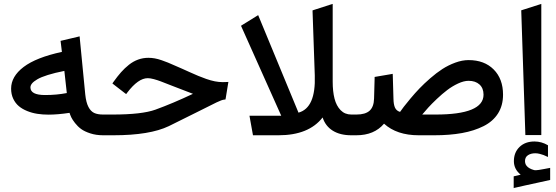

<svg xmlns="http://www.w3.org/2000/svg" viewBox="-20 -701 2882 995"><path d="M532.7 0H514.2Q478 0 448 -9.8Q418 -19.5 400.1 -32.7Q382.3 -45.9 368.7 -63.5Q355 -81.1 349.4 -93Q343.8 -105 340.3 -116.2Q278.8 -106.9 231.4 -106.9Q201.2 -106.9 173.8 -111.1Q146.5 -115.2 121.1 -125.5Q95.7 -135.7 77.6 -150.9Q59.6 -166 48.6 -189.2Q37.6 -212.4 37.6 -241.7Q37.6 -304.7 102.5 -354Q167.5 -403.3 300.8 -432.1L294.9 -481L293.9 -489.3L302.2 -491.2L381.3 -509.8L392.6 -512.7L393.6 -501.5L421.9 -210.9Q426.3 -169.9 438.2 -147Q450.2 -124 468 -115.7Q485.8 -107.4 514.6 -107.4H532.7Q536.1 -107.4 538.8 -92.5Q541.5 -77.6 541.5 -62.5V-45.9Q541.5 -30.3 538.8 -15.1Q536.1 0 532.7 0ZM326.2 -218.8 313.5 -333.5Q263.7 -323.7 228 -312.5Q192.4 -301.3 173.3 -290Q154.3 -278.8 146 -268.6Q137.7 -258.3 137.7 -248Q137.7 -208.5 213.9 -208.5Q273.9 -208.5 326.2 -218.8Z M527.3 -107.4H563.5Q715.8 -107.4 785.6 -132.8Q874.5 -165 980 -214.8Q960 -222.2 874.5 -255.4Q827.1 -273.9 811.8 -279.8Q796.4 -285.6 777.6 -290.8Q758.8 -295.9 745.6 -295.9Q696.3 -295.9 639.6 -221.2L633.8 -213.4L626 -219.2L569.8 -262.7L562.5 -268.6L567.9 -276.4Q588.9 -305.7 607.4 -326.7Q626 -347.7 648.4 -365.5Q670.9 -383.3 696 -392.3Q721.2 -401.4 749 -401.4Q765.6 -401.4 782.2 -398.4Q798.8 -395.5 818.1 -388.7Q837.4 -381.8 850.3 -376.7Q863.3 -371.6 887.5 -360.6Q911.6 -349.6 922.9 -345.2Q934.6 -339.8 962.4 -327.4Q990.2 -314.9 1007.1 -307.9Q1023.9 -300.8 1048.1 -292.2Q1072.3 -283.7 1093.5 -279.5Q1114.7 -275.4 1134.3 -275.4Q1142.6 -275.4 1151.4 -275.9L1163.6 -276.4L1161.6 -264.6L1149.9 -192.9L1148.4 -185.5L1141.1 -184.6Q1129.9 -183.6 1102.3 -170.4Q1074.7 -157.2 999 -118.9Q923.3 -80.6 855 -47.4Q756.3 0 567.9 0H527.3Q508.8 0 508.8 -45.9V-62.5Q508.8 -107.4 527.3 -107.4Z M1806.6 0H1800.3Q1742.7 0 1704.6 -23.7Q1666.5 -47.4 1651.9 -92.3Q1580.1 0 1423.3 0H1299.3H1291L1289.6 -7.8L1274.9 -89.4L1272.9 -101.1H1284.7H1437.5L1229 -567.4L1235.8 -571.8L1307.6 -616.2L1317.9 -622.6L1526.9 -117.2Q1617.2 -142.1 1611.3 -310.1L1599.6 -647L1606.4 -649.4L1691.4 -676.8L1704.1 -680.7V-667.5V-277.8Q1704.1 -227.1 1713.6 -189.9Q1723.1 -152.8 1745.1 -130.1Q1767.1 -107.4 1800.8 -107.4H1806.6Q1810.1 -107.4 1812.7 -92.5Q1815.4 -77.6 1815.4 -62.5V-45.9Q1815.4 -30.3 1812.7 -15.1Q1810.1 0 1806.6 0Z M1801.3 -107.4H1827.1Q1873.5 -107.4 1895.5 -127.4Q1917.5 -147.5 1918.5 -190.4L1921.4 -294.4V-302.2L1929.7 -303.7L2004.4 -316.4L2015.1 -318.4L2015.6 -307.1L2019 -189.9Q2019.5 -159.2 2027.1 -142.8Q2034.7 -126.5 2053.2 -121.1Q2062.5 -134.3 2073 -148.2Q2083.5 -162.1 2107.2 -190.4Q2130.9 -218.8 2154.1 -242.9Q2177.2 -267.1 2209.7 -295.4Q2242.2 -323.7 2272.9 -343.5Q2303.7 -363.3 2339.6 -376.5Q2375.5 -389.6 2408.2 -389.6Q2490.2 -389.6 2538.6 -340.8Q2586.9 -292 2586.9 -210.4Q2586.9 -154.3 2560.8 -113Q2534.7 -71.8 2486.1 -47.4Q2437.5 -22.9 2374.3 -11.5Q2311 0 2231 0H2149.9Q2036.1 0 1970.2 -60.1Q1919.4 0 1826.7 0H1801.3Q1782.7 0 1782.7 -45.9V-62.5Q1782.7 -107.4 1801.3 -107.4ZM2485.8 -210.4Q2485.8 -244.1 2464.8 -263.2Q2443.8 -282.2 2408.2 -282.2Q2383.8 -282.2 2353.5 -268.1Q2323.2 -253.9 2297.4 -234.1Q2271.5 -214.4 2244.1 -188.5Q2216.8 -162.6 2199.7 -143.8Q2182.6 -125 2168 -107.4H2237.3Q2485.8 -107.4 2485.8 -210.4Z M2678.2 204.1Q2643.1 175.8 2643.1 134.3Q2643.1 88.9 2672.4 60.5Q2701.7 32.2 2750 32.2Q2768.1 32.2 2785.6 37.1Q2803.2 42 2818.8 51.3L2819.8 52.2V53.2V109.4V112.3L2816.9 111.3Q2804.7 105.5 2797.1 102.5Q2789.6 99.6 2777.3 96.4Q2765.1 93.3 2753.9 93.3Q2731.4 93.3 2716.1 103.3Q2700.7 113.3 2700.7 134.3Q2700.7 138.7 2701.7 143.1Q2702.6 147.5 2704.3 151.1Q2706.1 154.8 2709 158.4Q2711.9 162.1 2715.8 165.3Q2719.7 168.5 2724.4 171.1Q2729 173.8 2734.6 176Q2740.2 178.2 2747.1 180.2Q2749 180.7 2751.2 180.9Q2753.4 181.2 2757.3 181.2Q2763.2 181.2 2773.9 179.4Q2784.7 177.7 2801.3 174.6Q2817.9 171.4 2828.6 169.4L2831.1 168.9V171.4V230V231.4L2829.6 231.9Q2808.1 236.8 2770.8 244.9Q2733.4 252.9 2702.4 259.8Q2671.4 266.6 2644.5 272.9L2642.1 273.9V271.5V214.4V212.9L2643.6 212.4Q2648.4 211.4 2654.8 210Q2661.1 208.5 2667.5 207Q2673.8 205.6 2678.2 204.1ZM2681.2 -647.5 2785.2 -680.7V-1H2702.6Z"/></svg>

Font: Samim Medium FD
Style: Medium-FD
Weight: 500
Foundry: DejaVu fonts team - Redesigned by Saber Rastikerdar
Version: Version 4.0.5